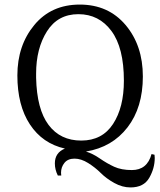

<svg xmlns="http://www.w3.org/2000/svg" viewBox="-20 -693 698 840"><path d="M522 -340Q522 -484 467.5 -557.5Q413 -631 323 -631Q233 -631 185.5 -556Q138 -481 138 -371Q138 -362 138 -353Q141 -215 192.5 -146.5Q244 -78 335.5 -78Q427 -78 474.5 -150.5Q522 -223 522 -340ZM657 -2Q657 43 633 85Q609 127 551 127Q515 127 480 107.5Q445 88 421 64Q397 40 366 20.5Q335 1 306 1Q277 1 262 19.5Q247 38 247 63Q247 69 248 75H233Q220 49 220 22Q220 -25 264 -43Q166 -65 111 -148.5Q56 -232 56 -363Q56 -494 130 -583.5Q204 -673 329 -673Q454 -673 529.5 -583.5Q605 -494 605 -358.5Q605 -223 538 -136Q471 -49 356 -30Q386 -21 417 0.5Q448 22 479.5 36.5Q511 51 557 51Q624 51 643 -19L656 -16Q657 -9 657 -2Z"/></svg>

Font: Halant
Style: Regular
Weight: 400
Designer: Hitesh Malaviya (Devanagari), Satya Rajpurohit (Latin)
Foundry: Indian Type Foundry
Version: Version 1.101;PS 1.0;hotconv 1.0.78;makeotf.lib2.5.61930; tt